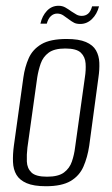

<svg xmlns="http://www.w3.org/2000/svg" viewBox="-20 -638 388 665"><path d="M139 7Q97 7 72.5 -3.5Q48 -14 37 -32.5Q26 -51 25 -77Q24 -103 28 -133L61 -370Q66 -406 79.5 -436.5Q93 -467 123.5 -485Q154 -503 211 -503Q253 -503 277.5 -492.5Q302 -482 312.5 -463.5Q323 -445 324 -421Q325 -397 321 -370L289 -133Q283 -93 269 -61Q255 -29 224.5 -11Q194 7 139 7ZM143 -26Q182 -26 201.5 -40.5Q221 -55 229 -78.5Q237 -102 240 -127L274 -370Q278 -395 276.5 -418Q275 -441 260 -455.5Q245 -470 206 -470Q168 -470 148.5 -455.5Q129 -441 121 -418Q113 -395 109 -370L75 -127Q72 -102 73 -78.5Q74 -55 89 -40.5Q104 -26 143 -26ZM258 -555Q245 -555 237 -559Q229 -563 217 -572Q209 -578 199.5 -584.5Q190 -591 178 -591Q166 -591 156.5 -582.5Q147 -574 142 -556H120Q126 -583 142.5 -600.5Q159 -618 183 -618Q196 -618 206.5 -612Q217 -606 228 -598Q237 -592 245 -587.5Q253 -583 263 -583Q276 -583 285 -590.5Q294 -598 299 -616H323Q316 -589 298.5 -572Q281 -555 258 -555Z"/></svg>

Font: Alumni Sans Thin Light
Style: Italic
Weight: 300
Italic angle: -8°
Version: Version 1.016